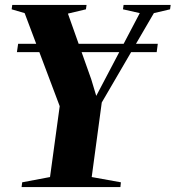

<svg xmlns="http://www.w3.org/2000/svg" viewBox="-20 -763 716 783"><path d="M68 0 70.5 -19.5 184 -41 223.5 -330 80.5 -709.5 27.5 -725 30 -743H333L330.5 -725L257 -707.5L352 -440L372.5 -372L396.5 -417.5L550 -709.5L481.5 -725L484 -743H676L673.5 -725L607.5 -709.5L395 -345L354 -41L473 -19.5L471 0ZM623.5 -584.5 619 -550.5H49L54 -584.5Z"/></svg>

Font: Merriweather 144pt ExtraBold
Style: Italic
Weight: 800
Italic angle: -7.8°
Version: Version 2.101